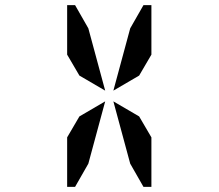

<svg xmlns="http://www.w3.org/2000/svg" viewBox="-20 -876 856 752"><path d="M490 -765 542 -856H573V-662L525 -580L424 -521ZM243 -662V-856H274L326 -765L392 -521L291 -580ZM326 -235 274 -144H243V-338L291 -420L392 -479ZM573 -338V-144H542L490 -235L424 -479L525 -420Z"/></svg>

Font: DSEG14 Modern
Style: Bold
Weight: 700
Designer: Keshikan(Twitter:@keshinomi_88pro)
Version: Version 0.46